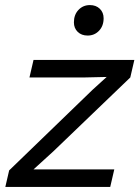

<svg xmlns="http://www.w3.org/2000/svg" viewBox="-20 -736 553 756"><path d="M325 -596Q301 -596 286 -610.5Q271 -625 271 -648Q271 -678 289 -697Q307 -716 334 -716Q358 -716 373 -701.5Q388 -687 388 -664Q388 -634 370 -615Q352 -596 325 -596ZM1 0 16 -65 345 -383 400 -433 312 -431H96L112 -500H509L493 -431L190 -140L112 -69H430L414 0Z"/></svg>

Font: Elaine Sans
Style: Italic
Weight: 400
Italic angle: -13°
Designer: Wei Huang
Foundry: Wei Huang
Version: Version 2.001;December 24, 2019;FontCreator 12.0.0.2547 64-b